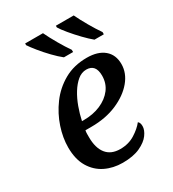

<svg xmlns="http://www.w3.org/2000/svg" viewBox="-187 -868 880 979"><g transform="rotate(-30 252.5 -378.0)"><path d="M245 10Q189 10 143 -12.5Q97 -35 69.5 -81Q42 -127 42 -197Q42 -253 62 -313.5Q82 -374 121 -427Q160 -480 218 -513Q276 -546 352 -546Q417 -546 453.5 -515.5Q490 -485 490 -430Q490 -377 452 -331.5Q414 -286 348 -257.5Q282 -229 197 -229H162Q160 -219 160 -208.5Q160 -198 160 -189Q160 -126 187.5 -91.5Q215 -57 269 -57Q318 -57 355.5 -80.5Q393 -104 414 -131Q425 -123 425 -102Q425 -79 406 -53Q387 -27 347 -8.5Q307 10 245 10ZM180 -278Q236 -278 280 -297Q324 -316 349.5 -349.5Q375 -383 375 -428Q375 -495 320 -495Q292 -495 268.5 -475.5Q245 -456 225.5 -424.5Q206 -393 192 -354.5Q178 -316 170 -278ZM433 -606Q411 -624 383.5 -652.5Q356 -681 332 -710Q308 -739 298 -756V-766H403Q419 -732 443 -690.5Q467 -649 488 -619V-606ZM253 -606Q230 -624 202.5 -652.5Q175 -681 151.5 -710Q128 -739 117 -756V-766H222Q238 -732 262 -690.5Q286 -649 307 -619V-606Z"/></g></svg>

Font: Noto Serif Medium
Style: Italic
Weight: 500
Italic angle: -12°
Designer: Monotype Design Team
Foundry: Monotype Imaging Inc.
Version: Version 2.014; ttfautohint (v1.8.4.7-5d5b)